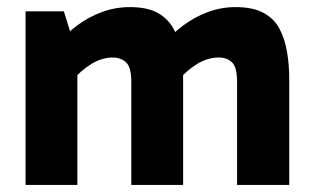

<svg xmlns="http://www.w3.org/2000/svg" viewBox="-20 -521 880 541"><path d="M52 0V-489H160L190 -392L140 -396Q165 -425 197 -449Q229 -473 267 -487Q305 -501 346 -501Q395 -501 424.5 -484.5Q454 -468 469.5 -439Q485 -410 490.5 -373.5Q496 -337 496 -298V0H350V-290Q350 -332 335 -345.5Q320 -359 298 -359Q267 -359 237 -340.5Q207 -322 183 -293L157 -367H198V0ZM648 0V-290Q648 -332 633.5 -345.5Q619 -359 597 -359Q565 -359 535 -340.5Q505 -322 481 -293L438 -396Q464 -425 496 -449Q528 -473 565.5 -487Q603 -501 644 -501Q693 -501 723 -484.5Q753 -468 768 -439Q783 -410 789 -373.5Q795 -337 795 -298V0Z"/></svg>

Font: Gabarito
Style: Bold
Weight: 700
Designer: Leandro Assis / Alvaro Franca / Felipe Casaprima
Foundry: Naipe Foundry
Version: Version 1.000